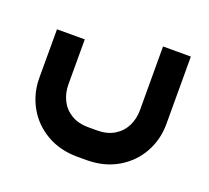

<svg xmlns="http://www.w3.org/2000/svg" viewBox="-104 -463 917 841"><g transform="rotate(20 354.5 -43.0)"><path d="M374.9 248.5Q457.5 248.5 520.2 211.9Q582.9 175.2 616.8 114Q650.7 52.7 650.7 -19.6L650.3 -333.9H520.7L521.1 -36.7Q521.1 3.1 504.7 36.5Q488.2 69.9 455.2 90.3Q422.2 110.6 374.9 110.6H334.3Q286.6 110.6 253.5 90.3Q220.5 69.9 204.3 36.5Q188 3.1 188 -36.7V-245.7H58.5V-19.6Q58.5 52.7 92.4 114Q126.3 175.2 189 211.9Q251.6 248.5 334.3 248.5Z"/></g></svg>

Font: Arad-FD-VF Thin
Style: Regular
Weight: 100
Designer: Mohammad Darvishi
Version: Version 1.010;September 21, 2024;FontCreator 15.0.0.2992 64-